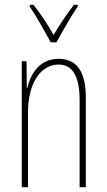

<svg xmlns="http://www.w3.org/2000/svg" viewBox="-20 -783 448 803"><path d="M192 -606H216C242 -653 276 -713 305 -756V-763H289C255 -717 230 -681 204 -637C180 -681 146 -730 120 -763H104V-756C126 -725 165 -656 192 -606ZM225 -537C145 -537 108 -474 94 -415H92L91 -527H71V0H97V-311C97 -445 156 -513 225 -513C279 -513 313 -471 313 -365V0H339V-375C339 -488 298 -537 225 -537Z"/></svg>

Font: Noto Sans Devanagari UI ExtraCondensed Thin
Style: Regular
Weight: 100
Width: 2
Designer: Jelle Bosma - Monotype Design Team
Foundry: Monotype Imaging Inc.
Version: Version 2.004